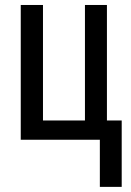

<svg xmlns="http://www.w3.org/2000/svg" viewBox="-20 -559 524 768"><path d="M466.8 188.5H379.4V0H63V-539.1H151.9V-77.1H319.8V-539.1H407.7V-77.1H466.8Z"/></svg>

Font: Open Sans Condensed Medium
Style: Regular
Weight: 500
Width: 3
Designer: Monotype Design Team
Foundry: Monotype Imaging Inc.
Version: Version 3.000